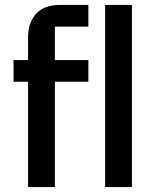

<svg xmlns="http://www.w3.org/2000/svg" viewBox="-20 -760 640 780"><path d="M94 -428H35V-516H94V-609Q94 -667 126 -703.5Q158 -740 226 -740H339V-652H203V-516H339V-428H203V0H94ZM407 -740H516V0H407Z"/></svg>

Font: IBM Plaex Mono Medium
Style: Regular
Weight: 500
Designer: Mike Abbink, Paul van der Laan, Pieter van Rosmalen
Foundry: Bold Monday
Version: Version 2.003